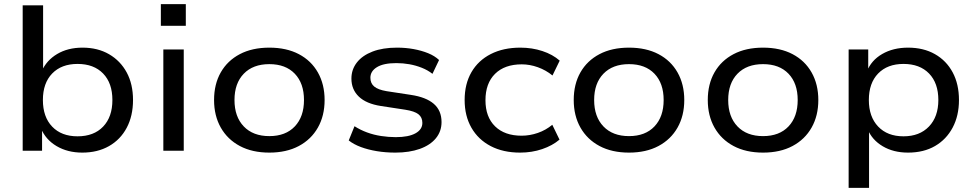

<svg xmlns="http://www.w3.org/2000/svg" viewBox="-20 -731 4726 931"><path d="M379 9Q308 9 254.5 -22.5Q201 -54 178 -110H184V0H90V-705H189V-385H182Q205 -438 257 -469Q309 -500 380 -500Q454 -500 509 -468Q564 -436 594.5 -379.5Q625 -323 625 -246Q625 -169 594.5 -111.5Q564 -54 508.5 -22.5Q453 9 379 9ZM356 -70Q435 -70 480 -117Q525 -164 525 -246Q525 -328 480 -374.5Q435 -421 356 -421Q278 -421 233 -374.5Q188 -328 188 -246Q188 -164 233 -117Q278 -70 356 -70Z M760 -606V-711H881V-606ZM772 0V-491H871V0Z M1286 9Q1203 9 1143 -23Q1083 -55 1050.5 -112.5Q1018 -170 1018 -246Q1018 -323 1050.5 -380Q1083 -437 1143 -468.5Q1203 -500 1286 -500Q1369 -500 1429 -468.5Q1489 -437 1521.5 -379.5Q1554 -322 1554 -246Q1554 -170 1521.5 -112.5Q1489 -55 1429 -23Q1369 9 1286 9ZM1286 -71Q1365 -71 1409.5 -118Q1454 -165 1454 -246Q1454 -327 1409.5 -373.5Q1365 -420 1286 -420Q1207 -420 1162 -373.5Q1117 -327 1117 -246Q1117 -165 1162 -118Q1207 -71 1286 -71Z M1897 9Q1850 9 1807.5 2Q1765 -5 1730 -18Q1695 -31 1671 -50L1699 -119Q1727 -101 1759.5 -89Q1792 -77 1828 -71.5Q1864 -66 1899 -66Q1961 -66 1994.5 -84.5Q2028 -103 2028 -135Q2028 -162 2009 -177Q1990 -192 1945 -199L1827 -217Q1756 -228 1720 -262.5Q1684 -297 1684 -350Q1684 -394 1710.5 -428Q1737 -462 1786.5 -481Q1836 -500 1905 -500Q1947 -500 1985.5 -493Q2024 -486 2056 -473Q2088 -460 2109 -440L2077 -373Q2054 -391 2025 -402.5Q1996 -414 1965 -419.5Q1934 -425 1902 -425Q1840 -425 1808 -405.5Q1776 -386 1776 -354Q1776 -327 1794.5 -311.5Q1813 -296 1854 -289L1972 -271Q2046 -260 2083.5 -227.5Q2121 -195 2121 -139Q2121 -94 2093.5 -60.5Q2066 -27 2015.5 -9Q1965 9 1897 9Z M2502 9Q2420 9 2359.5 -22.5Q2299 -54 2266 -111.5Q2233 -169 2233 -246Q2233 -324 2266 -381Q2299 -438 2360 -469Q2421 -500 2503 -500Q2560 -500 2610 -483.5Q2660 -467 2694 -437L2659 -365Q2627 -391 2588 -405Q2549 -419 2510 -419Q2427 -419 2380.5 -373Q2334 -327 2334 -245Q2334 -164 2380.5 -118.5Q2427 -73 2509 -73Q2549 -73 2588 -86.5Q2627 -100 2658 -126L2693 -54Q2659 -25 2609 -8Q2559 9 2502 9Z M3030 9Q2947 9 2887 -23Q2827 -55 2794.5 -112.5Q2762 -170 2762 -246Q2762 -323 2794.5 -380Q2827 -437 2887 -468.5Q2947 -500 3030 -500Q3113 -500 3173 -468.5Q3233 -437 3265.5 -379.5Q3298 -322 3298 -246Q3298 -170 3265.5 -112.5Q3233 -55 3173 -23Q3113 9 3030 9ZM3030 -71Q3109 -71 3153.5 -118Q3198 -165 3198 -246Q3198 -327 3153.5 -373.5Q3109 -420 3030 -420Q2951 -420 2906 -373.5Q2861 -327 2861 -246Q2861 -165 2906 -118Q2951 -71 3030 -71Z M3680 9Q3597 9 3537 -23Q3477 -55 3444.5 -112.5Q3412 -170 3412 -246Q3412 -323 3444.5 -380Q3477 -437 3537 -468.5Q3597 -500 3680 -500Q3763 -500 3823 -468.5Q3883 -437 3915.5 -379.5Q3948 -322 3948 -246Q3948 -170 3915.5 -112.5Q3883 -55 3823 -23Q3763 9 3680 9ZM3680 -71Q3759 -71 3803.5 -118Q3848 -165 3848 -246Q3848 -327 3803.5 -373.5Q3759 -420 3680 -420Q3601 -420 3556 -373.5Q3511 -327 3511 -246Q3511 -165 3556 -118Q3601 -71 3680 -71Z M4095 180V-491H4190V-383H4183Q4204 -438 4257.5 -469Q4311 -500 4383 -500Q4458 -500 4513.5 -468.5Q4569 -437 4599.5 -380Q4630 -323 4630 -246Q4630 -170 4599.5 -112.5Q4569 -55 4514 -23Q4459 9 4383 9Q4312 9 4260 -22Q4208 -53 4187 -105H4194V180ZM4361 -70Q4439 -70 4484.5 -117.5Q4530 -165 4530 -246Q4530 -328 4485 -374.5Q4440 -421 4361 -421Q4283 -421 4238 -374.5Q4193 -328 4193 -246Q4193 -165 4238 -117.5Q4283 -70 4361 -70Z"/></svg>

Font: Nunito Sans 10pt SemiExpanded Medium
Style: Regular
Weight: 500
Width: 6
Designer: Vernon Adams
Foundry: Vernon Adams
Version: Version 3.101;gftools[0.9.27]